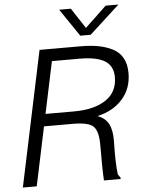

<svg xmlns="http://www.w3.org/2000/svg" viewBox="-61 -984 777 1033"><g transform="rotate(-5 327.5 -468.0)"><path d="M549 -6 548 0H458Q454 -65 455 -192Q455 -266 429 -292Q403 -318 318 -318H162L95 0H20L174 -730H394Q448 -730 489.5 -722.5Q531 -715 566.5 -697.5Q602 -680 621 -646.5Q640 -613 640 -564Q640 -481 589.5 -424Q539 -367 453 -348Q494 -334 512.5 -300Q531 -266 530 -206Q527 -89 535 -26ZM176 -384H330Q439 -384 502 -426Q565 -468 565 -549Q565 -609 521 -636.5Q477 -664 385 -664H235ZM298 -936H361L433 -826L549 -936H618L455 -787H399Z"/></g></svg>

Font: Nacelle Light
Style: Italic
Weight: 300
Italic angle: -12°
Designer: Sora Sagano
Foundry: Sora Sagano
Version: Version 1.000;FEAKit 1.0